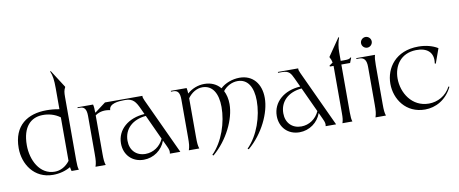

<svg xmlns="http://www.w3.org/2000/svg" viewBox="-74 -1154 3723 1556"><g transform="rotate(-10 1787.0 -375.5)"><path d="M410 -685V-510C374 -517 339 -520 305 -520C150 -520 30 -444 30 -256C30 -125 112 5 268 5C322 5 372 -9 413 -33C415 -21 417 -10 420 0H480C474 -20 472 -36 472 -76V-599C472 -635 474 -655 487 -678V-682L394 -827L389 -824C405 -788 410 -748 410 -685ZM99 -268C99 -422 172 -484 262 -487C314 -489 367 -475 410 -443V-85C376 -40 331 -18 286 -18C162 -18 99 -146 99 -268Z M1229 0H1315L1101 -461C1092 -481 1090 -488 1091 -500H783L694 -433L691 -434C691 -458 690 -483 685 -500H557V-493H577C613 -493 629 -470 629 -416V-105C629 -50 627 -30 617 0H701C693 -25 691 -45 691 -95V-410C730 -438 775 -440 814 -431C814 -485 892 -491 938 -491H948C1012 -491 1033 -459 1061 -398L1082 -352C947 -344 853 -263 853 -150C853 -55 919 12 1013 12C1095 12 1166 -40 1192 -114L1216 -63C1231 -31 1233 -19 1229 0ZM909 -162C909 -259 979 -325 1090 -335L1184 -131C1157 -71 1100 -32 1035 -32C960 -32 909 -83 909 -162Z M1856 70 1865 76C1988 -28 2065 -189 2065 -312C2065 -427 2001 -508 1891 -508C1831 -508 1771 -485 1733 -449C1703 -486 1658 -508 1601 -508C1549 -508 1498 -488 1460 -454C1459 -471 1458 -487 1455 -500H1325V-493H1345C1381 -493 1397 -470 1397 -416V-105C1397 -50 1395 -30 1385 0H1471C1463 -25 1461 -45 1461 -95V-415C1490 -456 1534 -484 1581 -484C1664 -484 1707 -412 1707 -300C1707 -172 1658 -22 1566 70L1575 76C1698 -28 1775 -189 1775 -312C1775 -355 1766 -392 1750 -423C1779 -460 1824 -484 1871 -484C1954 -484 1997 -412 1997 -300C1997 -172 1948 -22 1856 70Z M2511 0H2597L2383 -461C2374 -481 2372 -488 2373 -500H2206V-493H2238C2296 -493 2309 -470 2330 -425L2364 -352C2229 -345 2135 -263 2135 -150C2135 -55 2201 12 2295 12C2377 12 2448 -40 2474 -115L2498 -63C2513 -31 2515 -19 2511 0ZM2191 -162C2191 -259 2261 -325 2372 -335L2466 -132C2439 -71 2382 -32 2317 -32C2242 -32 2191 -83 2191 -162Z M2649 0H2731C2725 -20 2723 -36 2723 -76V-470H2795L2811 -511L2805 -514C2797 -501 2780 -500 2748 -500H2723V-572C2723 -610 2729 -652 2743 -689L2738 -692L2639 -548V-544C2648 -529 2653 -515 2656 -498L2627 -478L2629 -470H2659V-464V-84C2659 -40 2657 -24 2649 0Z M2921 0H3007C2999 -25 2997 -45 2997 -95V-416C2997 -460 2999 -476 3005 -500H2851V-493H2874C2915 -493 2933 -469 2933 -413V-105C2933 -50 2931 -30 2921 0ZM2954 -568C2978 -568 2998 -588 2998 -612C2998 -636 2978 -656 2954 -656C2930 -656 2910 -636 2910 -612C2910 -588 2930 -568 2954 -568Z M3329 7C3416 7 3505 -39 3554 -140L3547 -144C3509 -71 3439 -35 3368 -35C3228 -35 3152 -161 3152 -279C3152 -382 3211 -477 3338 -480C3428 -482 3485 -438 3470 -347L3478 -344L3521 -464C3478 -491 3421 -505 3362 -505C3174 -505 3087 -376 3087 -247C3087 -120 3172 7 3329 7Z"/></g></svg>

Font: Sinistre
Style: Regular
Weight: 400
Designer: Jules Durand
Foundry: Collletttivo
Version: Version 69.420;Glyphs 3.2 (3217)